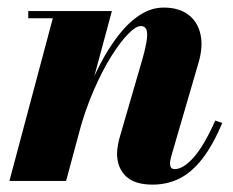

<svg xmlns="http://www.w3.org/2000/svg" viewBox="-20 -490 632 520"><path d="M393 10Q344 10 320.5 -13.2Q297 -36.5 297 -74Q297 -85 299.8 -99.2Q302.5 -113.5 306 -124.5L361.5 -315.5Q373 -354 376.8 -377Q380.5 -400 376.5 -409.8Q372.5 -419.5 361.5 -419.5Q348 -419.5 326.8 -397.8Q305.5 -376 281.2 -337.2Q257 -298.5 234.2 -246.2Q211.5 -194 194.5 -133H182Q193.5 -177.5 211 -224.8Q228.5 -272 251 -315.5Q273.5 -359 300.5 -394Q327.5 -429 358.5 -449.2Q389.5 -469.5 423.5 -469.5Q464.5 -469.5 490 -450.2Q515.5 -431 523 -397Q530.5 -363 517.5 -319.5L444 -67.5Q443 -63.5 441.8 -57.8Q440.5 -52 440.5 -48Q440.5 -40 443.5 -36Q446.5 -32 453 -32Q476.5 -32 504.8 -64Q533 -96 563 -163.5L582 -157Q556 -95.5 527.2 -59Q498.5 -22.5 465.5 -6.2Q432.5 10 393 10ZM5.5 0 123 -440.5H56.5V-460H283L159 0Z"/></svg>

Font: Bodoni Moda 11pt ExtraBold
Style: Italic
Weight: 800
Italic angle: -13°
Version: Version 2.004